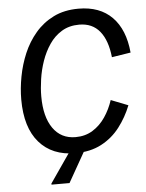

<svg xmlns="http://www.w3.org/2000/svg" viewBox="-56 -707 687 902"><g transform="rotate(-5 287.5 -256.0)"><path d="M275 12.5Q165.8 12.5 104.6 -57.9Q43.3 -128.3 43.3 -260.8Q43.3 -312.5 53.8 -368.3Q64.2 -424.2 86.2 -476.2Q108.3 -528.3 144.2 -570.4Q180 -612.5 230.4 -637.5Q280.8 -662.5 348.3 -662.5Q448.3 -662.5 506.3 -603.8Q564.2 -545 574.2 -435.8L485 -421.7Q476.7 -501.7 441.7 -544.6Q406.7 -587.5 345 -587.5Q297.5 -587.5 262.5 -566.2Q227.5 -545 203.8 -510Q180 -475 165.4 -432.9Q150.8 -390.8 144.6 -347.5Q138.3 -304.2 138.3 -267.5Q138.3 -170.8 176.2 -116.7Q214.2 -62.5 282.5 -62.5Q328.3 -62.5 363.3 -84.2Q398.3 -105.8 422.9 -142.1Q447.5 -178.3 461.7 -221.7L542.5 -190Q520.8 -135 485.4 -88.8Q450 -42.5 397.9 -15Q345.8 12.5 275 12.5ZM150 150V145L250 0H320L235 150Z"/></g></svg>

Font: Familjen Grotesk GF
Style: Italic
Weight: 400
Designer: Anders Wikstroem, Jonas Baeckman, Matilda Gysing, Kristian Moeller
Foundry: Familjen STHML AB
Version: Version 2.000; Beta; Release 4; Build 6